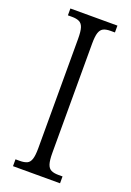

<svg xmlns="http://www.w3.org/2000/svg" viewBox="-139 -765 556 817"><g transform="rotate(20 138.5 -357.0)"><path d="M32 0V-31H51Q71 -31 83.5 -36.5Q96 -42 101.5 -59Q107 -76 107 -109V-604Q107 -638 101.5 -654.5Q96 -671 83.5 -677Q71 -683 51 -683H32V-714H245V-683H226Q205 -683 193 -677Q181 -671 175.5 -654.5Q170 -638 170 -604V-110Q170 -77 175.5 -60Q181 -43 193.5 -37Q206 -31 226 -31H245V0Z"/></g></svg>

Font: Noto Serif Khmer ExtraCondensed Light
Style: Regular
Weight: 300
Width: 2
Designer: Danh Hong and the Monotype Design Team
Foundry: Monotype Imaging Inc.
Version: Version 2.004